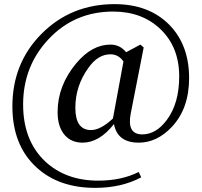

<svg xmlns="http://www.w3.org/2000/svg" viewBox="-20 -739 977 930"><path d="M578 -441Q554 -476 515 -476Q454 -476 408 -410Q345 -323 345 -217Q345 -109 421 -109Q467 -109 527 -165ZM613 -188Q594 -88 669 -88Q736 -88 788 -158Q848 -238 848 -369Q848 -511 757 -598Q668 -683 528 -683Q340 -683 214 -548Q92 -417 92 -233Q92 -58 199 43Q299 136 456 136Q568 136 652 94L664 120Q568 171 441 171Q265 171 157 72Q40 -35 40 -224Q40 -433 181 -575Q324 -719 535 -719Q701 -719 800 -619Q896 -521 896 -361Q896 -213 812 -124Q740 -48 652 -48Q549 -48 532 -138Q461 -48 380 -48Q327 -48 295 -83Q259 -123 259 -196Q259 -324 349 -432Q425 -523 515 -523Q561 -523 591 -486L660 -523L676 -509Z"/></svg>

Font: `n[OS CN SemiBold
Style: <[WOS[P|ûg*[NI>           
Weight: 600
Designer: Ryoko NISHIZUKA ¬âXZm¬º[P (kana & ideographs); Frank Grie√ühammer (Latin, Greek & Cyrillic); Wenlong ZHANG _ e¬á¬ü¬ô (b
Foundry: Adobe Systems Incorporated
Version: Version 1.00 April 7, 2017, initial release